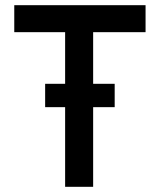

<svg xmlns="http://www.w3.org/2000/svg" viewBox="-20 -720 616 740"><path d="M154 -307V-397H422V-307ZM231 0V-596H35V-700H541V-596H339V0Z"/></svg>

Font: Lexend Medium
Style: Regular
Weight: 500
Designer: Bonnie Shaver-Troup, Thomas Jockin
Foundry: Lexend
Version: Version 1.005